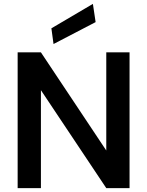

<svg xmlns="http://www.w3.org/2000/svg" viewBox="-20 -970 758 990"><path d="M71 0V-700H191L528 -194V-700H648V0H528L191 -505V0ZM256 -743 245 -824 459 -950 473 -856Z"/></svg>

Font: DM Sans SemiBold
Style: Regular
Weight: 600
Designer: Colophon Foundry, Jonny Pinhorn
Foundry: Colophon Foundry
Version: Version 4.004; ttfautohint (v1.8.4.7-5d5b)